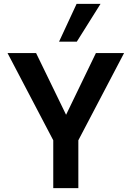

<svg xmlns="http://www.w3.org/2000/svg" viewBox="-20 -975 682 995"><path d="M256 0V-248L19 -700H167L341 -342H304L477 -700H623L386 -248V0ZM286 -759 377 -955H501L378 -759Z"/></svg>

Font: Host Grotesk Light
Style: Bold
Weight: 700
Version: Version 1.003